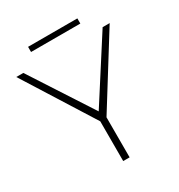

<svg xmlns="http://www.w3.org/2000/svg" viewBox="-189 -937 990 1063"><g transform="rotate(-30 306.0 -405.5)"><path d="M605 -699 329 -256V0H288V-254L8 -699H53L308 -306L560 -699ZM148 -811H463V-778H148Z"/></g></svg>

Font: Argentum Sans ExtraLight
Style: Regular
Weight: 275
Designer: Julieta Ulanovsky (Modified by Cristiano Sobral)
Foundry: Julieta Ulanovsky
Version: Version 1.000; ttfautohint (v1.5.65-e2d9)